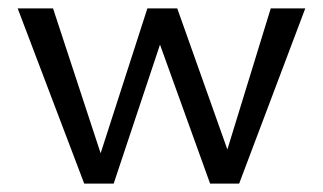

<svg xmlns="http://www.w3.org/2000/svg" viewBox="-20 -436 768 456"><path d="M705 -416 548 0H479L360 -330L250 0H180L22 -416H106L219 -72L330 -416H401L520 -81L623 -416Z"/></svg>

Font: Ysabeau Medium
Style: Regular
Weight: 500
Designer: Christian Thalmann (Catharsis Fonts)
Version: Version 0.003